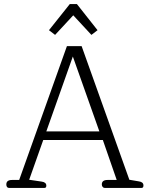

<svg xmlns="http://www.w3.org/2000/svg" viewBox="-20 -921 734 941"><path d="M220 -773 322 -901H357L458 -773L428 -750L339 -846L250 -750ZM11 -17Q11 -39 39 -39H74L308 -695H380L614 -40L661 -32Q683 -29 683 -12Q683 0 674 0H493Q487 0 483 -5Q479 -10 479 -17Q479 -39 507 -39H552L484 -235H192L123 -40L184 -31Q207 -28 207 -11Q207 0 198 0H24Q18 0 14.5 -4.5Q11 -9 11 -17ZM467 -277 337 -644 207 -277Z"/></svg>

Font: Maitree Light
Style: Regular
Weight: 300
Designer: CadsonDemak Team
Foundry: CadsonDemak
Version: Version 1.001